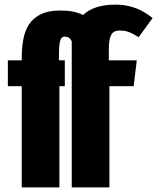

<svg xmlns="http://www.w3.org/2000/svg" viewBox="-20 -811 690 831"><path d="M237 -438V0H74V-438H14V-550H74V-557Q74 -600.5 80.5 -638.5Q87 -676.5 105.2 -704.8Q123.5 -733 156.2 -749.2Q189 -765.5 242 -765.5Q272.5 -765.5 296 -760.8Q319.5 -756 339.5 -746Q362 -768 397.2 -779.5Q432.5 -791 481.5 -791Q507.5 -791 530.5 -786.2Q553.5 -781.5 573 -773.5Q592.5 -765.5 609.2 -755Q626 -744.5 640.5 -733L580 -650Q561.5 -662.5 541.8 -670.8Q522 -679 497.5 -679Q472 -679 461.5 -660.5Q451 -642 451 -599V-550H572L558.5 -438H453.5V0H290.5V-632Q285 -643.5 277.5 -648Q270 -652.5 260 -652.5Q250.5 -652.5 245.5 -645.2Q240.5 -638 238.2 -625Q236 -612 235.5 -593.5Q235 -575 235 -552.5V-550H260.5V-438Z"/></svg>

Font: B612 Mono
Style: Bold
Weight: 700
Version: Version 1.005